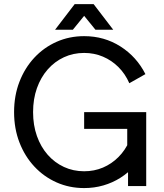

<svg xmlns="http://www.w3.org/2000/svg" viewBox="-20 -909 803 938"><path d="M611.8 -502.4 690.4 -546.9Q647.5 -631.8 568.4 -682.1Q489.3 -732.4 391.1 -732.4Q318.8 -732.4 256.6 -704.8Q194.3 -677.2 147.7 -627.2Q101.1 -577.1 75 -509.5Q48.8 -441.9 48.8 -361.3Q48.8 -280.8 75 -213.1Q101.1 -145.5 147.7 -95.5Q194.3 -45.4 256.6 -17.8Q318.8 9.8 391.1 9.8Q440.4 9.8 485.1 -3.2Q529.8 -16.1 568.4 -40.5Q606.9 -64.9 637.9 -99.1Q668.9 -133.3 690.4 -175.8L611.8 -220.2Q591.8 -174.8 558.6 -141.6Q525.4 -108.4 482.9 -90.3Q440.4 -72.3 391.1 -72.3Q337.9 -72.3 292.5 -93.3Q247.1 -114.3 213.1 -152.8Q179.2 -191.4 160.4 -244.4Q141.6 -297.4 141.6 -361.3Q141.6 -425.3 160.4 -478.3Q179.2 -531.2 213.1 -569.8Q247.1 -608.4 292.5 -629.4Q337.9 -650.4 391.1 -650.4Q440.4 -650.4 482.9 -632.3Q525.4 -614.3 558.6 -581.3Q591.8 -548.3 611.8 -502.4ZM391.1 -361.3V-279.3H601.6V-123.5L605.5 -110.8V0H694.3V-361.3ZM446.3 -763.7H533.2L437.5 -888.7H344.7ZM335.9 -763.7 437.5 -888.7H344.7L249 -763.7Z"/></svg>

Font: Giphurs SC
Style: Regular
Weight: 400
Version: Version 0.920